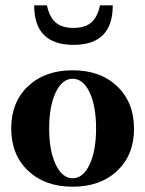

<svg xmlns="http://www.w3.org/2000/svg" viewBox="-20 -688 543 719"><path d="M255.4 -520Q107.9 -520 107.9 -668H155.8Q165 -624 188.5 -603.8Q211.9 -583.5 254.9 -583.5Q298.3 -583.5 321.8 -603.8Q345.2 -624 354.5 -668H402.3Q402.3 -520 255.4 -520ZM252 11.2Q148.4 11.2 85.2 -48.6Q22 -108.4 22 -207Q22 -305.7 85.2 -365.2Q148.4 -424.8 252 -424.8Q356 -424.8 418.9 -364.7Q481.9 -304.7 481.9 -205.6Q481.9 -107.9 418.9 -48.3Q356 11.2 252 11.2ZM252 -20.5Q291.5 -20.5 315.7 -72.3Q339.8 -124 339.8 -207Q339.8 -290.5 315.7 -341.8Q291.5 -393.1 252 -393.1Q212.9 -393.1 188.5 -341.6Q164.1 -290 164.1 -207Q164.1 -124 188.5 -72.3Q212.9 -20.5 252 -20.5Z"/></svg>

Font: Elstob 18pt
Style: Bold
Weight: 700
Designer: Peter S. Baker
Version: Version 1.015